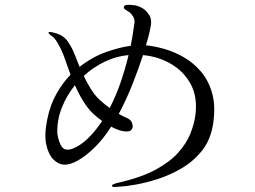

<svg xmlns="http://www.w3.org/2000/svg" viewBox="-20 -769 1040 784"><path d="M576 -584Q609 -581 650 -569.5Q691 -558 731 -535Q771 -512 802 -475Q833 -438 847 -385.5Q861 -333 850 -262Q840 -198 805 -154Q770 -110 722 -82Q674 -54 624 -38Q574 -22 533 -15Q492 -8 472 -7Q455 -6 446.5 -5.5Q438 -5 437 -11Q437 -14 444 -17Q451 -20 459 -22Q467 -24 468 -24Q558 -45 616 -76.5Q674 -108 707.5 -145.5Q741 -183 757 -222.5Q773 -262 778 -300Q787 -372 759.5 -424Q732 -476 680 -507Q628 -538 564 -544Q547 -492 522.5 -429Q498 -366 465 -304Q482 -294 494.5 -289Q507 -284 514 -276Q518 -272 520.5 -262Q523 -252 521 -247Q516 -234 503.5 -232.5Q491 -231 475 -235Q458 -239 434 -252Q403 -203 367 -167.5Q331 -132 297 -113Q263 -94 237 -97Q217 -99 197.5 -118.5Q178 -138 169 -178Q160 -218 173 -282Q185 -341 210.5 -386Q236 -431 268 -464Q258 -491 250.5 -512.5Q243 -534 239 -545Q229 -570 218 -589Q207 -608 200 -615Q195 -619 186.5 -625.5Q178 -632 178 -636Q179 -640 194 -637Q209 -634 225 -627Q247 -616 260 -595Q273 -574 278 -563Q280 -558 287.5 -540Q295 -522 305 -496Q359 -538 416 -557.5Q473 -577 514 -582Q523 -631 529 -676Q531 -690 523 -702.5Q515 -715 507 -720Q499 -725 491.5 -730Q484 -735 486 -742Q488 -748 499 -749Q510 -750 527 -748Q543 -746 561 -736Q579 -726 592 -703Q600 -686 595.5 -662Q591 -638 585 -615Q583 -608 580.5 -600Q578 -592 576 -584ZM393 -269Q395 -273 397 -275Q379 -288 363 -302.5Q347 -317 337 -331Q323 -349 310 -372.5Q297 -396 286 -421Q252 -379 232.5 -329.5Q213 -280 214 -228Q214 -220 217.5 -206Q221 -192 227 -179Q233 -166 242 -161Q263 -150 305.5 -177Q348 -204 393 -269ZM385 -363Q397 -352 407.5 -343.5Q418 -335 428 -328Q453 -376 472 -431Q491 -486 505 -544Q455 -540 407.5 -517Q360 -494 322 -459Q335 -431 351.5 -405Q368 -379 385 -363Z"/></svg>

Font: Shippori Mincho TTF
Style: Regular
Weight: 400
Version: Version 2.100